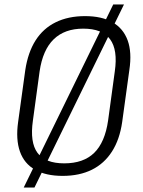

<svg xmlns="http://www.w3.org/2000/svg" viewBox="-20 -779 637 858"><path d="M260 7Q185 7 136.5 -20.5Q88 -48 69 -102Q50 -156 61 -234L93 -466Q105 -545 139 -598.5Q173 -652 229 -679.5Q285 -707 360 -707Q435 -707 483 -679.5Q531 -652 550.5 -598.5Q570 -545 558 -466L526 -234Q515 -156 480.5 -102Q446 -48 390.5 -20.5Q335 7 260 7ZM267 -49Q353 -49 401 -96Q449 -143 463 -240L493 -460Q507 -556 472 -603.5Q437 -651 352 -651Q269 -651 220 -603.5Q171 -556 157 -460L127 -240Q113 -143 147.5 -96Q182 -49 267 -49ZM534 -759 134 59H86L486 -759Z"/></svg>

Font: Pathway Extreme SemiCondensed ExtraLight
Style: Italic
Weight: 250
Width: 4
Italic angle: -8°
Version: Version 1.001;gftools[0.9.26]